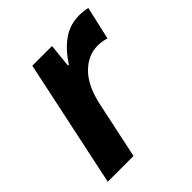

<svg xmlns="http://www.w3.org/2000/svg" viewBox="-158 -665 774 774"><g transform="rotate(-45 229.0 -278.0)"><path d="M18.1 0 133.8 -545.9H246.1L235.8 -444.8H241.2Q274.4 -497.1 316.2 -526.6Q357.9 -556.2 411.1 -556.2Q422.9 -556.2 436.3 -554.7Q449.7 -553.2 458 -550.8L425.8 -409.2Q418 -412.1 405 -414.6Q392.1 -417 377 -417Q322.3 -417 278.8 -373.5Q235.4 -330.1 216.8 -244.1L165 0Z"/></g></svg>

Font: Open Sans
Style: Bold Italic
Weight: 700
Italic angle: -12°
Designer: Monotype Design Team
Foundry: Monotype Imaging Inc.
Version: Version 3.003; ttfautohint (v1.8.4)